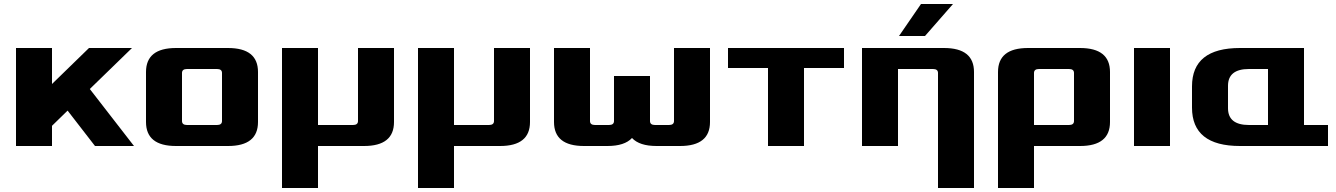

<svg xmlns="http://www.w3.org/2000/svg" viewBox="-20 -730 6680 960"><path d="M60 0V-490H240V-310L425 -490H640L429 -285L650 0H455L318 -177L240 -101V0Z M710 -120V-370Q710 -490 860 -490H1120Q1270 -490 1270 -370V-120Q1270 0 1120 0H860Q710 0 710 -120ZM890 -125Q890 -105 915 -105H1065Q1090 -105 1090 -125V-365Q1090 -385 1065 -385H915Q890 -385 890 -365Z M1390 210V-490H1570V-105H1745Q1770 -105 1770 -125V-490H1950V-120Q1950 0 1800 0H1570V210Z M2070 210V-490H2250V-105H2425Q2450 -105 2450 -125V-490H2630V-120Q2630 0 2480 0H2250V210Z M2750 -120V-490H2930V-125Q2930 -105 2955 -105H3025Q3050 -105 3050 -125V-350H3230V-125Q3230 -105 3255 -105H3325Q3350 -105 3350 -125V-490H3530V-120Q3530 0 3380 0H3263Q3177 0 3140 -40Q3103 0 3017 0H2900Q2750 0 2750 -120Z M3620 -390V-490H4200V-390H4000V0H3820V-390Z M4290 0V-490H4700Q4850 -490 4850 -370V210H4670V-365Q4670 -385 4645 -385H4470V0ZM4475 -550 4585 -710H4745L4605 -550Z M4970 210V-370Q4970 -490 5120 -490H5380Q5530 -490 5530 -370V-120Q5530 0 5380 0H5150V210ZM5150 -105H5325Q5350 -105 5350 -125V-365Q5350 -385 5325 -385H5175Q5150 -385 5150 -365Z M5650 0V-490H5830V0Z M5940 -192V-298Q5940 -490 6180 -490H6500V-105H6620V0H6180Q5940 0 5940 -192ZM6120 -189Q6120 -105 6225 -105H6320V-385H6225Q6120 -385 6120 -301Z"/></svg>

Font: Xolonium
Style: Bold
Weight: 700
Designer: Severin Meyer
Version: Version 4.2